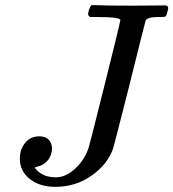

<svg xmlns="http://www.w3.org/2000/svg" viewBox="-20 -703 673 745"><path d="M447 -625Q447 -637 354 -637H329Q323 -642 322 -645.5Q321 -649 325 -664Q329 -677 335 -683H352Q393 -681 498 -681Q525 -681 564 -681.5Q603 -682 619 -682Q630 -682 631 -677Q633 -673 633 -672Q633 -670 630 -658Q626 -642 622.5 -639.5Q619 -637 604 -637H595Q551 -637 545 -623Q541 -610 483 -376Q420 -128 419 -127Q398 -66 336 -22Q274 22 195 22Q134 22 95.5 -8.5Q57 -39 57 -88Q57 -123 77.5 -148.5Q98 -174 132 -174Q177 -174 182 -130Q182 -101 165.5 -81Q149 -61 123 -56Q115 -54 115 -52.5Q115 -51 122 -44Q148 -15 197 -15Q235 -15 271.5 -48.5Q308 -82 324 -130Q328 -142 387.5 -380Q447 -618 447 -625Z"/></svg>

Font: MathJax_Math
Style: Italic
Weight: 400
Version: Version 1.1